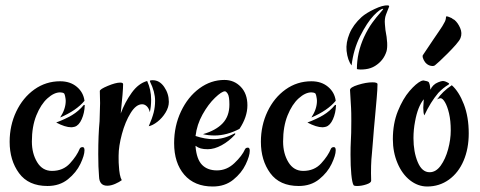

<svg xmlns="http://www.w3.org/2000/svg" viewBox="-20 -678 1772 709"><path d="M15.6 -154.3Q15.6 -214.8 40 -266.1Q64.5 -317.4 106.9 -347.7Q149.4 -377.9 202.1 -377.9Q239.3 -377.9 263.7 -357.4Q288.1 -336.9 292 -305.7Q261.7 -269.5 202.1 -244.1Q222.7 -275.4 222.7 -305.7Q222.7 -311.5 220.7 -321.3Q219.7 -328.1 216.8 -333Q210.9 -336.9 202.1 -336.9Q179.7 -336.9 155.3 -314.9Q130.9 -293 114.3 -252Q97.7 -210.9 97.7 -155.3Q97.7 -111.3 117.2 -79.1Q136.7 -46.9 171.9 -46.9Q212.9 -46.9 238.3 -74.7Q263.7 -102.5 274.4 -128.9Q277.3 -134.8 285.2 -134.8Q292 -134.8 292 -123Q292 -104.5 276.9 -72.8Q261.7 -41 231 -16.1Q200.2 8.8 155.3 8.8Q85 8.8 50.3 -38.6Q15.6 -85.9 15.6 -154.3ZM243.2 -208Q220.7 -208 187.5 -225.6Q221.7 -238.3 246.1 -252.9Q270.5 -267.6 289.1 -290Q290 -291 291.5 -290.5Q293 -290 293 -289.1Q292 -260.7 281.7 -237.8Q271.5 -214.8 255.9 -210Q248 -208 243.2 -208Z M376 7.8Q346.7 7.8 345.7 -26.4Q342.8 -60.5 342.8 -108.4Q342.8 -179.7 347.7 -230.5L349.6 -296.9L348.6 -341.8Q348.6 -348.6 377.9 -360.8Q407.2 -373 423.8 -373Q434.6 -373 434.6 -367.2Q434.6 -341.8 425.8 -258.8Q441.4 -300.8 466.3 -335.4Q491.2 -370.1 523.4 -378.9Q538.1 -346.7 538.1 -310.5Q538.1 -283.2 533.2 -263.7Q530.3 -277.3 522.5 -285.2Q514.6 -293 504.9 -293Q482.4 -293 462.4 -260.7Q442.4 -228.5 430.2 -183.1Q418 -137.7 418 -103.5V-92.8Q418 -75.2 418.9 -67.4Q420.9 -27.3 429.7 -12.7Q420.9 -5.9 405.3 1Q389.6 7.8 376 7.8ZM552.7 -305.7Q552.7 -338.9 534.2 -376Q532.2 -379.9 535.2 -380.9Q538.1 -381.8 543.9 -381.8Q569.3 -381.8 586.4 -356.9Q603.5 -332 603.5 -301.8Q603.5 -282.2 591.3 -262.2Q579.1 -242.2 561.5 -228.5Q543.9 -214.8 529.3 -211.9Q542 -241.2 547.4 -262.2Q552.7 -283.2 552.7 -305.7Z M623 -149.4Q623 -212.9 648.4 -266.6Q673.8 -320.3 716.3 -351.6Q758.8 -382.8 808.6 -382.8Q844.7 -382.8 869.1 -357.4Q893.6 -332 893.6 -289.1Q893.6 -246.1 864.3 -202.1Q817.4 -177.7 772.5 -177.7Q748 -177.7 729.5 -182.6Q777.3 -196.3 802.2 -222.7Q827.1 -249 827.1 -292Q827.1 -321.3 821.3 -331.1Q815.4 -340.8 810.5 -340.8Q798.8 -340.8 773.9 -316.9Q749 -293 728 -255.4Q707 -217.8 702.1 -175.8Q737.3 -164.1 768.6 -164.1Q806.6 -164.1 844.7 -184.6Q847.7 -186.5 848.6 -185.1Q849.6 -183.6 847.7 -180.7Q825.2 -156.2 798.3 -141.6Q771.5 -127 747.1 -127Q731.4 -127 721.2 -129.9Q710.9 -132.8 702.1 -139.6V-136.7Q706.1 -89.8 726.1 -69.3Q746.1 -48.8 781.2 -48.8Q817.4 -48.8 845.7 -75.7Q874 -102.5 884.8 -127Q887.7 -132.8 895.5 -132.8Q902.3 -132.8 902.3 -121.1Q902.3 -102.5 887.2 -70.8Q872.1 -39.1 841.3 -14.2Q810.5 10.7 765.6 10.7Q698.2 10.7 660.6 -32.7Q623 -76.2 623 -149.4Z M943.4 -154.3Q943.4 -214.8 967.8 -266.1Q992.2 -317.4 1034.7 -347.7Q1077.1 -377.9 1129.9 -377.9Q1167 -377.9 1191.4 -357.4Q1215.8 -336.9 1219.7 -305.7Q1189.5 -269.5 1129.9 -244.1Q1150.4 -275.4 1150.4 -305.7Q1150.4 -311.5 1148.4 -321.3Q1147.5 -328.1 1144.5 -333Q1138.7 -336.9 1129.9 -336.9Q1107.4 -336.9 1083 -314.9Q1058.6 -293 1042 -252Q1025.4 -210.9 1025.4 -155.3Q1025.4 -111.3 1044.9 -79.1Q1064.5 -46.9 1099.6 -46.9Q1140.6 -46.9 1166 -74.7Q1191.4 -102.5 1202.1 -128.9Q1205.1 -134.8 1212.9 -134.8Q1219.7 -134.8 1219.7 -123Q1219.7 -104.5 1204.6 -72.8Q1189.5 -41 1158.7 -16.1Q1127.9 8.8 1083 8.8Q1012.7 8.8 978 -38.6Q943.4 -85.9 943.4 -154.3ZM1170.9 -208Q1148.4 -208 1115.2 -225.6Q1149.4 -238.3 1173.8 -252.9Q1198.2 -267.6 1216.8 -290Q1217.8 -291 1219.2 -290.5Q1220.7 -290 1220.7 -289.1Q1219.7 -260.7 1209.5 -237.8Q1199.2 -214.8 1183.6 -210Q1175.8 -208 1170.9 -208Z M1274.4 -106.4Q1274.4 -136.7 1275.4 -153.3Q1277.3 -182.6 1277.3 -231.4Q1277.3 -265.6 1276.4 -279.3L1272.5 -345.7Q1272.5 -355.5 1302.2 -364.7Q1332 -374 1355.5 -374Q1374 -374 1374 -367.2Q1374 -349.6 1371.1 -316.4Q1368.2 -283.2 1365.2 -250Q1363.3 -225.6 1360.8 -202.1Q1358.4 -178.7 1357.4 -159.2L1353.5 -112.3Q1348.6 -68.4 1350.6 -10.7Q1350.6 -2.9 1333 2.9Q1315.4 8.8 1298.8 8.8Q1286.1 8.8 1285.2 4.9Q1280.3 -3.9 1277.3 -34.2Q1274.4 -64.5 1274.4 -106.4ZM1324.2 -541Q1338.9 -572.3 1354.5 -593.8Q1370.1 -615.2 1383.8 -630.4Q1397.5 -645.5 1394.5 -645.5Q1383.8 -645.5 1359.9 -620.6Q1335.9 -595.7 1309.6 -543.9Q1285.2 -495.1 1278.3 -436.5Q1263.7 -455.1 1259.8 -490.2Q1256.8 -520.5 1270.5 -553.7Q1284.2 -586.9 1315.4 -615.2Q1332 -629.9 1362.8 -644.5Q1393.6 -659.2 1412.1 -658.2Q1415 -658.2 1416.5 -656.2Q1418 -654.3 1416 -651.4L1405.3 -624Q1399.4 -608.4 1401.4 -587.9L1403.3 -567.4Q1414.1 -512.7 1407.2 -488.3Q1396.5 -454.1 1365.2 -434.6Q1349.6 -424.8 1329.6 -422.4Q1309.6 -419.9 1297.9 -422.9Q1297.9 -483.4 1324.2 -541Z M1430.7 -164.1Q1430.7 -221.7 1449.2 -267.6Q1467.8 -313.5 1492.2 -341.8Q1516.6 -370.1 1535.2 -378.9Q1541 -380.9 1543.9 -380.9Q1545.9 -380.9 1557.6 -377.9Q1563.5 -376 1564.5 -372.1Q1568.4 -363.3 1569.3 -346.7Q1578.1 -366.2 1597.7 -374Q1609.4 -378.9 1615.2 -378.9Q1624 -378.9 1636.7 -371.1Q1640.6 -368.2 1635.7 -365.2Q1616.2 -353.5 1598.6 -335Q1570.3 -301.8 1546.9 -252Q1544.9 -255.9 1543.9 -263.7L1543 -280.3L1544.9 -311.5Q1522.5 -284.2 1512.7 -229.5Q1506.8 -199.2 1506.8 -168Q1506.8 -117.2 1522.5 -79.6Q1538.1 -42 1566.4 -42Q1589.8 -42 1607.4 -66.4Q1625 -90.8 1634.8 -127Q1644.5 -163.1 1644.5 -196.3Q1644.5 -232.4 1638.2 -259.3Q1631.8 -286.1 1623 -300.8Q1614.3 -315.4 1606.4 -315.4Q1596.7 -313.5 1593.8 -310.5Q1613.3 -339.8 1648.4 -363.3Q1674.8 -339.8 1692.9 -293Q1710.9 -246.1 1710.9 -185.5Q1710.9 -128.9 1691.9 -84.5Q1672.9 -40 1637.7 -14.6Q1602.5 10.7 1557.6 10.7Q1523.4 10.7 1494.1 -12.2Q1464.8 -35.2 1447.8 -75.7Q1430.7 -116.2 1430.7 -164.1ZM1680.7 -538.1Q1677.7 -529.3 1663.6 -513.2Q1649.4 -497.1 1633.3 -481Q1617.2 -464.8 1603.5 -452.1Q1589.8 -439.5 1586.9 -437.5Q1582 -432.6 1570.3 -435.1Q1558.6 -437.5 1549.8 -448.2Q1546.9 -452.1 1544.9 -456.1Q1543 -460 1541.5 -464.4Q1540 -468.8 1541 -473.6Q1565.4 -509.8 1579.6 -531.2Q1593.8 -552.7 1601.6 -563.5L1613.3 -581.1Q1618.2 -588.9 1622.6 -597.7Q1627 -606.4 1627 -617.2Q1631.8 -618.2 1637.2 -615.7Q1642.6 -613.3 1647.5 -611.3Q1652.3 -607.4 1658.2 -604.5Q1670.9 -593.8 1679.2 -574.7Q1687.5 -555.7 1680.7 -538.1Z"/></svg>

Font: BKP Parklife Display
Style: Regular
Weight: 400
Designer: Font Diner, Inc.; LA MECHKY PLUS GmbH
Foundry: Font Diner, Inc.; LA MECHKY PLUS GmbH
Version: Version 1.007